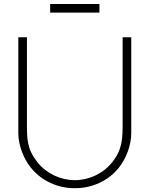

<svg xmlns="http://www.w3.org/2000/svg" viewBox="-20 -939 759 974"><path d="M234.4 -918.8V-875H484.4V-918.8ZM645.8 -750H602.1V-317.7C602.1 -233.3 601 -180.2 547.9 -114.6C503.1 -58.3 431.3 -25 359.4 -25C287.5 -25 216.7 -58.3 170.8 -114.6C115.6 -185.4 116.7 -233.3 116.7 -317.7V-750H72.9V-263.5C72.9 -204.2 99 -133.3 137.5 -87.5C190.6 -20.8 276 16.7 359.4 15.6C443.8 16.7 529.2 -20.8 582.3 -87.5C620.8 -135.4 645.8 -203.1 645.8 -263.5Z"/></svg>

Font: Manrope Thin
Style: Regular
Weight: 100
Width: 4
Designer: Michael Sharanda
Foundry: Michael Sharanda
Version: Version 2.000;PS 002.000;hotconv 1.0.88;makeotf.lib2.5.64775